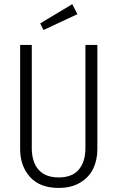

<svg xmlns="http://www.w3.org/2000/svg" viewBox="-20 -904 571 935"><path d="M332 -883.8 356.9 -835 191.9 -757.8 175.8 -790ZM454.1 -685.1V-178.2Q454.1 -125 434.1 -83Q414.1 -41 370.8 -14.9Q327.6 11.2 266.1 11.2Q174.3 11.2 126.2 -42.2Q78.1 -95.7 78.1 -178.2V-685.1H134.8V-183.1Q134.8 -115.7 167.5 -77.9Q200.2 -40 266.1 -40Q332 -40 364 -78.4Q396 -116.7 396 -183.1V-685.1Z"/></svg>

Font: Fira Sans Compressed Light
Style: Regular
Weight: 300
Width: 1
Designer: Carrois Corporate & Edenspiekermann AG
Foundry: Carrois Corporate GbR & Edenspiekermann AG
Version: Version 4.203;PS 004.203;hotconv 1.0.88;makeotf.lib2.5.64775